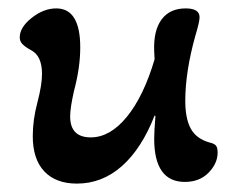

<svg xmlns="http://www.w3.org/2000/svg" viewBox="-20 -424 557 457"><path d="M58 -100Q58 -139 69 -180Q80 -222 80 -248Q80 -292 53 -305Q39 -313 33 -319.5Q27 -326 27 -335Q27 -359 55.5 -381.5Q84 -404 114 -404Q171 -404 171 -311Q171 -263 156 -207Q147 -167 147 -147Q147 -97 196 -97Q242 -97 282 -146Q322 -195 348 -283L347 -302Q345 -351 364.5 -377.5Q384 -404 422 -404Q455 -404 455 -383Q455 -372 445 -339Q421 -253 421 -184Q421 -142 434 -118Q447 -94 478 -85Q488 -83 493 -78.5Q498 -74 498 -61Q498 -35 476.5 -13Q455 9 420 9Q347 9 347 -94Q347 -112 350 -148L348 -149Q317 -70 270 -28.5Q223 13 163 13Q113 13 85.5 -16Q58 -45 58 -100Z"/></svg>

Font: AkayaTelivigala
Style: Regular
Weight: 400
Designer: Vaishnavi Murthy Yerkadithaya ( vaishnavimurthy@gmail.com ), Juan Luis Blanco Aristondo ( juan@blancoletters.com )
Version: Version 1.000